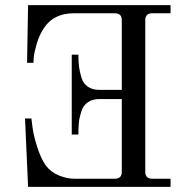

<svg xmlns="http://www.w3.org/2000/svg" viewBox="-20 -732 730 752"><path d="M648 -712V-680H576Q549 -680 549 -653V-59Q549 -32 576 -32H648V0H90L78 -268H103L107 -236Q111 -203 125.5 -157Q140 -111 160 -83Q180 -57 211.5 -44.5Q243 -32 270 -32H430Q457 -32 457 -59V-344H369Q342 -344 324 -331.5Q306 -319 298.5 -295.5Q291 -272 289 -252.5Q287 -233 287 -205H261V-518H287Q287 -491 289.5 -471Q292 -451 299 -428Q306 -405 324 -392.5Q342 -380 369 -380H457V-653Q457 -680 430 -680H269Q190 -680 152 -622Q134 -595 124 -561Q114 -527 112 -506L111 -486H86L90 -712Z"/></svg>

Font: Old Standard TT
Style: Regular
Weight: 400
Designer: Alexey Kryukov <alexios@thessalonica.org.ru>
Version: Version 1.0